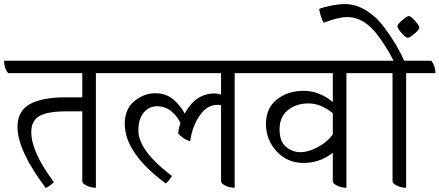

<svg xmlns="http://www.w3.org/2000/svg" viewBox="-50 -904 2163 945"><path d="M565 -544H422V20Q397 20 376 9.5Q355 -1 355 -12V-356H278Q184 -356 144 -333Q104 -310 104 -254Q104 -156 215 -8Q208 1 194.5 10Q181 19 175 21Q36 -164 36 -280Q36 -357 96 -391Q156 -425 274 -425H355V-544H-10Q-30 -568 -30 -605H545Q565 -582 565 -544Z M1249 -544H1105V20Q1080 20 1059 9.5Q1038 -1 1038 -12V-386Q1032 -388 1020 -388Q969 -388 932.5 -335Q896 -282 886 -209Q869 -213 850.5 -226Q832 -239 827 -248Q829 -272 838 -298Q824 -331 793.5 -356Q763 -381 723 -381Q683 -381 657 -349.5Q631 -318 631 -262Q631 -163 796 -38Q784 -16 766 -1Q564 -150 564 -295Q564 -367 611 -406Q658 -445 713.5 -445Q769 -445 804.5 -413.5Q840 -382 859 -345Q913 -444 1005 -444Q1023 -444 1038 -438V-544H526Q506 -570 506 -605H1229Q1249 -580 1249 -544Z M1799 -544H1655V20Q1630 20 1609 9.5Q1588 -1 1588 -12V-152Q1524 -102 1444 -102Q1364 -102 1311.5 -159Q1259 -216 1259 -294Q1259 -372 1313 -414.5Q1367 -457 1444 -457Q1521 -457 1588 -402V-544H1209Q1189 -568 1189 -605H1779Q1799 -580 1799 -544ZM1588 -347Q1529 -395 1468.5 -395Q1408 -395 1367 -362Q1326 -329 1326 -268Q1326 -207 1358 -181Q1390 -155 1428.5 -155Q1467 -155 1513.5 -179.5Q1560 -204 1588 -242Z M2093 -544H1949V20Q1924 20 1903 9.5Q1882 -1 1882 -12V-544H1759Q1739 -568 1739 -605H1887Q1853 -673 1805 -736Q1776 -774 1739 -797Q1702 -820 1658.5 -820Q1615 -820 1543 -792Q1526 -824 1521 -860Q1539 -868 1579 -876Q1619 -884 1647 -884Q1702 -884 1753 -852Q1804 -820 1841 -770Q1905 -684 1939 -605H2073Q2093 -580 2093 -544ZM2014 -768Q2014 -759 1990.5 -738.5Q1967 -718 1957 -718Q1947 -718 1926.5 -741.5Q1906 -765 1906 -774.5Q1906 -784 1929.5 -804.5Q1953 -825 1962.5 -825Q1972 -825 1993 -801Q2014 -777 2014 -768Z"/></svg>

Font: Karma
Style: Regular
Weight: 400
Designer: Joana Correia
Foundry: Indian Type Foundry
Version: Version 1.202;PS 1.0;hotconv 1.0.78;makeotf.lib2.5.61930; tt